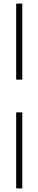

<svg xmlns="http://www.w3.org/2000/svg" viewBox="-20 -828 214 1068"><path d="M70 -203H104V220H70ZM70 -808H104V-385H70Z"/></svg>

Font: Encode Sans Compressed
Style: Thin
Weight: 100
Designer: Pablo Impallari, Andres Torresi
Foundry: Pablo Impallari, Andres Torresi
Version: Version 1.000; ttfautohint (v1.00) -l 8 -r 50 -G 200 -x 14 -